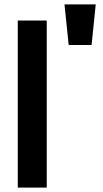

<svg xmlns="http://www.w3.org/2000/svg" viewBox="-20 -850 466 870"><path d="M60.5 -757H191.8V0H60.5ZM272.2 -830.2H413.8L395 -646.2H291.2Z"/></svg>

Font: Trafiko Sans Variable
Style: Regular
Weight: 400
Designer: Gumpita Rahayu / Trafiko
Foundry: Tokotype / Trafiko
Version: Version 0.001;FEAKit 1.0